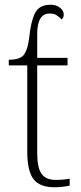

<svg xmlns="http://www.w3.org/2000/svg" viewBox="-20 -780 340 810"><path d="M210 10Q148 10 121.5 -24Q95 -58 95 -142V-504H17V-528Q68 -528 83 -552Q98 -576 103 -620Q110 -689 127.5 -724.5Q145 -760 194 -760Q217 -760 233 -747.5Q249 -735 249 -718Q249 -706 240 -698Q228 -710 217.5 -716.5Q207 -723 189 -723Q137 -723 137 -636V-536H265V-504H137V-134Q137 -72 155.5 -46.5Q174 -21 215 -21Q245 -21 274 -26V3Q243 10 210 10Z"/></svg>

Font: Noto Serif ExtraLight
Style: Regular
Weight: 200
Designer: Monotype Design Team
Foundry: Monotype Imaging Inc.
Version: Version 2.015; ttfautohint (v1.8.4.7-5d5b)